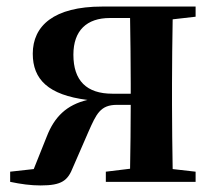

<svg xmlns="http://www.w3.org/2000/svg" viewBox="-20 -555 657 586"><path d="M323 -269C244 -269 204 -309 204 -388C204 -462 245 -500 315 -500H377C378 -443 379 -357 379 -300V-269ZM577 -504V-535H292C144 -535 80 -476 80 -391C80 -313 127 -265 247 -250C183 -235 146 -198 123 -139L83 -39L11 -31V0C44 7 74 11 104 11C169 11 187 -4 203 -45L250 -153C274 -207 286 -235 337 -235H379C379 -172 378 -94 377 -40L303 -31V0H577V-31L507 -39C506 -96 505 -179 505 -235V-300C505 -356 506 -439 507 -496Z"/></svg>

Font: Noto Serif CJK JP
Style: Bold
Weight: 700
Designer: Ryoko NISHIZUKA 西塚涼子 (kana & ideographs); Frank Grießhammer (Latin, Greek & Cyrillic); Wenlong ZHANG 张文龙 (bopomofo); San
Foundry: Adobe Systems Incorporated
Version: Version 1.000;PS 1;hotconv 16.6.53;makeotf.lib2.5.65590